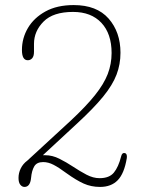

<svg xmlns="http://www.w3.org/2000/svg" viewBox="-20 -729 555 757"><path d="M53 -27.5Q53 -47 61.8 -65Q70.5 -83 88 -96L259 -253.5Q319 -309.5 354.2 -353.5Q389.5 -397.5 404.8 -437.2Q420 -477 420 -520Q420 -596 379.8 -639Q339.5 -682 268 -682Q189.5 -682 151.8 -644Q114 -606 114 -556V-525Q114 -507.5 107 -499.5Q100 -491.5 89.5 -491.5Q66.5 -491.5 66.5 -532Q66.5 -578.5 90.2 -618.8Q114 -659 159.5 -684Q205 -709 270.5 -709Q361.5 -709 408.2 -655.8Q455 -602.5 455 -521Q455 -475.5 439.5 -434.8Q424 -394 387 -348.5Q350 -303 285 -243L149 -117Q153.5 -117 158.5 -117Q186.5 -117 214 -103.2Q241.5 -89.5 268.2 -71.8Q295 -54 321.2 -40.2Q347.5 -26.5 372.5 -26.5Q411 -26.5 429 -48.5Q447 -70.5 457.5 -112Q461 -128 472.5 -125.5Q482 -123 480 -106Q470 -45 444.2 -18.5Q418.5 8 374.5 8Q339.5 8 310 -5.2Q280.5 -18.5 243 -45.5Q212 -68.5 191.2 -79.2Q170.5 -90 150 -90Q125 -90 115 -73Q105 -56 102.5 -27.5Q99 8 76.5 8Q67 8 60 -0.8Q53 -9.5 53 -27.5Z"/></svg>

Font: Fraunces 72pt S100 Thin
Style: Regular
Weight: 100
Version: Version 1.000; ttfautohint (v1.8.3)